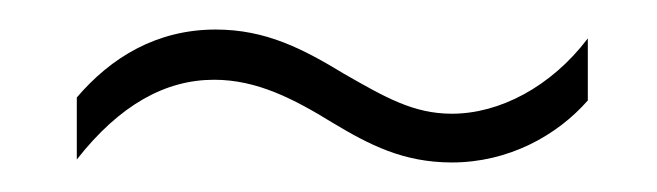

<svg xmlns="http://www.w3.org/2000/svg" viewBox="-20 -419 445 130"><path d="M205 -336C230 -321 253 -309 286 -309C324 -309 357 -327 378 -351V-393C353 -360 318 -342 286 -342C260 -342 241 -353 213 -369C185 -386 160 -399 126 -399C86 -399 55 -380 32 -353V-311C61 -348 92 -365 125 -365C154 -365 179 -352 205 -336Z"/></svg>

Font: Noto Sans ExtraCondensed ExtraLight
Style: Italic
Weight: 200
Width: 2
Italic angle: -12°
Designer: Monotype Design Team
Foundry: Monotype Imaging Inc.
Version: Version 2.013